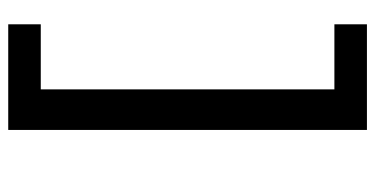

<svg xmlns="http://www.w3.org/2000/svg" viewBox="-248 -530 933 478"><g transform="rotate(-90 219.0 -291.5)"><path d="M134 -738H235V155H134ZM204 74H397V155H204ZM204 -738H397V-657H204Z"/></g></svg>

Font: REM
Style: Regular
Weight: 400
Designer: Octavio Pardo
Foundry: Ashler Design
Version: Version 1.005;gftools[0.9.28]